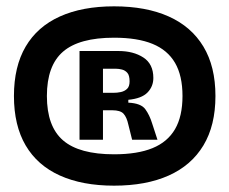

<svg xmlns="http://www.w3.org/2000/svg" viewBox="-20 -736 724 606"><path d="M340 -150Q240 -150 169 -182Q98 -214 61 -277Q24 -340 24 -433Q24 -526 61 -589Q98 -652 169 -684Q240 -716 340 -716Q441 -716 512.5 -684Q584 -652 622 -589Q660 -526 660 -433Q660 -340 622 -277Q584 -214 512.5 -182Q441 -150 340 -150ZM340 -249Q414 -249 461.5 -268.5Q509 -288 532.5 -328.5Q556 -369 556 -433Q556 -497 532.5 -537.5Q509 -578 461.5 -597.5Q414 -617 340 -617Q230 -617 179 -573Q128 -529 128 -433Q128 -337 179 -293Q230 -249 340 -249ZM231 -295V-575H354Q401 -575 432.5 -554.5Q464 -534 464 -490Q464 -463 445.5 -444Q427 -425 385 -421V-412Q425 -410 438.5 -391.5Q452 -373 460 -347L477 -295H397L385 -343Q380 -366 370 -377Q360 -388 334 -388H305V-295ZM305 -443H337Q350 -443 361.5 -445.5Q373 -448 381 -455.5Q389 -463 389 -479Q389 -498 382 -506Q375 -514 365 -516.5Q355 -519 347 -519H305Z"/></svg>

Font: Bricolage Grotesque 48pt Condensed ExtraBold
Style: Bold
Weight: 700
Version: Version 1.000;gftools[0.9.30]